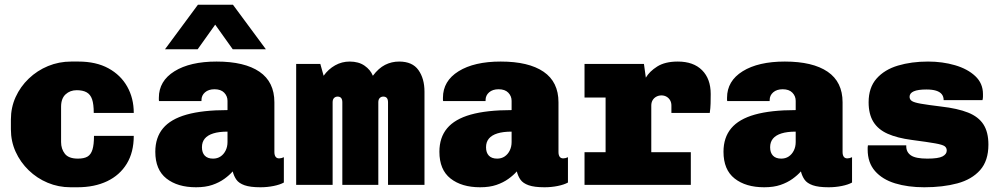

<svg xmlns="http://www.w3.org/2000/svg" viewBox="-20 -781 4240 811"><path d="M278 10Q227 10 181.5 -9Q136 -28 101 -62Q66 -96 46 -140Q26 -184 26 -235V-276Q26 -327 46 -371Q66 -415 101.5 -449Q137 -483 183 -502Q229 -521 281 -521H311Q386 -521 438 -492.5Q490 -464 517.5 -415Q545 -366 545 -304H376Q376 -341 369 -361.5Q362 -382 346 -391Q330 -400 304 -400Q276 -400 257 -382.5Q238 -365 238 -330V-181Q238 -152 254 -131.5Q270 -111 309 -111Q335 -111 349.5 -119.5Q364 -128 370.5 -149Q377 -170 377 -207H545Q545 -138 515.5 -89.5Q486 -41 432.5 -15.5Q379 10 307 10Z M808 10Q730 10 683 -27Q636 -64 636 -140Q636 -200 668.5 -239Q701 -278 768.5 -297Q836 -316 941 -316V-355Q941 -375 927 -389.5Q913 -404 886 -404Q861 -404 846 -391Q831 -378 831 -358V-354H652Q652 -355 651.5 -356Q651 -357 651 -358Q651 -359 651 -361.5Q651 -364 651 -368Q651 -439 717 -480Q783 -521 895 -521Q1013 -521 1076 -478Q1139 -435 1139 -349V-139Q1139 -126 1144 -119Q1149 -112 1159 -112Q1169 -112 1179 -117V-10Q1163 -1 1136 4.5Q1109 10 1080 10Q1037 10 1013 1.5Q989 -7 978.5 -22Q968 -37 963 -57Q949 -41 927.5 -25.5Q906 -10 877 0Q848 10 808 10ZM880 -111Q898 -111 911.5 -120Q925 -129 933 -145Q941 -161 941 -181V-225Q905 -225 881 -217.5Q857 -210 845 -195.5Q833 -181 833 -159Q833 -136 845 -123.5Q857 -111 880 -111ZM677 -573 816 -761H964L1103 -573H963L849 -733H929L815 -573Z M1231 0V-511H1333L1347 -461Q1367 -489 1395.5 -505Q1424 -521 1457 -521Q1495 -521 1520 -503.5Q1545 -486 1555 -461Q1579 -493 1606.5 -507Q1634 -521 1666 -521Q1722 -521 1747.5 -485Q1773 -449 1773 -394V0H1619V-349Q1619 -373 1599 -373Q1590 -373 1584 -367Q1578 -361 1578 -349V0H1426V-349Q1426 -373 1406 -373Q1397 -373 1391 -367Q1385 -361 1385 -349V0Z M2008 10Q1930 10 1883 -27Q1836 -64 1836 -140Q1836 -200 1868.5 -239Q1901 -278 1968.5 -297Q2036 -316 2141 -316V-355Q2141 -375 2127 -389.5Q2113 -404 2086 -404Q2061 -404 2046 -391Q2031 -378 2031 -358V-354H1852Q1852 -355 1851.5 -356Q1851 -357 1851 -358Q1851 -359 1851 -361.5Q1851 -364 1851 -368Q1851 -439 1917 -480Q1983 -521 2095 -521Q2213 -521 2276 -478Q2339 -435 2339 -349V-139Q2339 -126 2344 -119Q2349 -112 2359 -112Q2369 -112 2379 -117V-10Q2363 -1 2336 4.5Q2309 10 2280 10Q2237 10 2213 1.5Q2189 -7 2178.5 -22Q2168 -37 2163 -57Q2149 -41 2127.5 -25.5Q2106 -10 2077 0Q2048 10 2008 10ZM2080 -111Q2098 -111 2111.5 -120Q2125 -129 2133 -145Q2141 -161 2141 -181V-225Q2105 -225 2081 -217.5Q2057 -210 2045 -195.5Q2033 -181 2033 -159Q2033 -136 2045 -123.5Q2057 -111 2080 -111Z M2538 0V-369H2449V-511H2700L2708 -453Q2723 -479 2756 -500Q2789 -521 2843 -521Q2909 -521 2945.5 -484.5Q2982 -448 2982 -384Q2982 -364 2981.5 -344Q2981 -324 2978 -304H2816V-335Q2816 -348 2810.5 -357.5Q2805 -367 2795.5 -372.5Q2786 -378 2774 -378Q2762 -378 2752 -372.5Q2742 -367 2736.5 -357.5Q2731 -348 2731 -335V0ZM2449 0V-138H2898V0Z M3208 10Q3130 10 3083 -27Q3036 -64 3036 -140Q3036 -200 3068.5 -239Q3101 -278 3168.5 -297Q3236 -316 3341 -316V-355Q3341 -375 3327 -389.5Q3313 -404 3286 -404Q3261 -404 3246 -391Q3231 -378 3231 -358V-354H3052Q3052 -355 3051.5 -356Q3051 -357 3051 -358Q3051 -359 3051 -361.5Q3051 -364 3051 -368Q3051 -439 3117 -480Q3183 -521 3295 -521Q3413 -521 3476 -478Q3539 -435 3539 -349V-139Q3539 -126 3544 -119Q3549 -112 3559 -112Q3569 -112 3579 -117V-10Q3563 -1 3536 4.5Q3509 10 3480 10Q3437 10 3413 1.5Q3389 -7 3378.5 -22Q3368 -37 3363 -57Q3349 -41 3327.5 -25.5Q3306 -10 3277 0Q3248 10 3208 10ZM3280 -111Q3298 -111 3311.5 -120Q3325 -129 3333 -145Q3341 -161 3341 -181V-225Q3305 -225 3281 -217.5Q3257 -210 3245 -195.5Q3233 -181 3233 -159Q3233 -136 3245 -123.5Q3257 -111 3280 -111Z M3884 10Q3815 10 3761 -6.5Q3707 -23 3676 -58.5Q3645 -94 3645 -149Q3645 -154 3645 -157.5Q3645 -161 3646 -167H3808V-163Q3808 -138 3828 -124.5Q3848 -111 3897 -111Q3944 -111 3961.5 -120.5Q3979 -130 3979 -145Q3979 -157 3970 -163.5Q3961 -170 3930 -175.5Q3899 -181 3831 -190Q3770 -198 3729.5 -216Q3689 -234 3669 -266.5Q3649 -299 3649 -349Q3649 -411 3682.5 -449Q3716 -487 3773 -504Q3830 -521 3900 -521Q3961 -521 4014 -505.5Q4067 -490 4099.5 -459.5Q4132 -429 4132 -384Q4132 -379 4132 -372.5Q4132 -366 4130 -358H3966Q3966 -373 3958 -383Q3950 -393 3934 -398Q3918 -403 3893 -403Q3822 -403 3822 -372Q3822 -361 3831.5 -354.5Q3841 -348 3869.5 -343Q3898 -338 3955 -331Q4025 -323 4069 -305.5Q4113 -288 4134 -255.5Q4155 -223 4155 -170Q4155 -102 4120 -62.5Q4085 -23 4024 -6.5Q3963 10 3884 10Z"/></svg>

Font: Chivo Mono Black
Style: Regular
Weight: 900
Designer: Hector Gatti
Foundry: Omnibus-Type
Version: Version 1.008